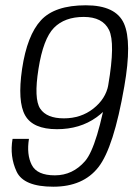

<svg xmlns="http://www.w3.org/2000/svg" viewBox="-20 -700 512 726"><path d="M181.5 6Q294.5 6 352.2 -68Q410 -142 450 -373Q479.5 -542 448.8 -611Q418 -680 304.5 -680Q187 -680 134.8 -623.2Q82.5 -566.5 63.5 -439.5Q45.5 -316 75 -263.8Q104.5 -211.5 195.5 -211.5Q282 -211.5 344.5 -256.2Q407 -301 419 -361L389.5 -378Q379.5 -326 332.8 -289.2Q286 -252.5 221.5 -252.5Q156.5 -252.5 132 -289.2Q107.5 -326 125.5 -439.5Q143.5 -553.5 184 -594.8Q224.5 -636 296.5 -636Q368 -636 392.2 -586.8Q416.5 -537.5 389.5 -379.5Q348.5 -145 301.8 -91Q255 -37 187.5 -37Q120 -37 100 -76.5Q80 -116 89.5 -175H27.5Q16 -108.5 42.8 -51.2Q69.5 6 181.5 6Z"/></svg>

Font: Anybody UltraCondensed Thin Light
Style: Italic
Weight: 300
Italic angle: -10°
Version: Version 1.111